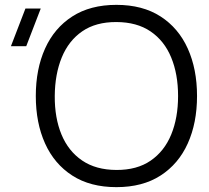

<svg xmlns="http://www.w3.org/2000/svg" viewBox="-20 -755 861 790"><path d="M459 15Q351.3 15 277.4 -32.7Q203.5 -80.3 165.4 -164.8Q127.3 -249.3 127.3 -360Q127.3 -470.7 165.4 -555.2Q203.5 -639.7 277.4 -687.3Q351.3 -735 459 -735Q566.7 -735 640.6 -687.3Q714.5 -639.7 752.6 -555.2Q790.7 -470.7 790.7 -360Q790.7 -249.3 752.6 -164.8Q714.5 -80.3 640.6 -32.7Q566.7 15 459 15ZM459 -55.7Q543.5 -55.3 599.8 -94Q656.2 -132.7 684.4 -201.3Q712.7 -270 712.7 -360Q712.7 -450 684.4 -518.5Q656.2 -587 599.8 -625.5Q543.5 -664 459 -664.3Q374.5 -664.7 318.5 -626.2Q262.5 -587.7 234.2 -518.8Q206 -450 205.3 -360Q204.7 -270 232.9 -201.7Q261.2 -133.3 317.8 -94.7Q374.5 -56 459 -55.7ZM25 -565H88L147.7 -720H84.7Z"/></svg>

Font: Manrope Variable Light
Style: Regular
Weight: 200
Designer: Mikhail Sharanda
Foundry: Mikhail Sharanda
Version: Version 4.505